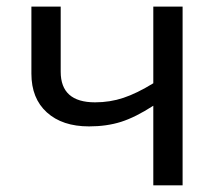

<svg xmlns="http://www.w3.org/2000/svg" viewBox="-20 -556 653 576"><path d="M162.1 -536.1V-340.8Q162.1 -249 265.1 -249Q310.1 -249 350.3 -262.5Q390.6 -275.9 439.9 -306.2V-536.1H527.8V0H439.9V-238.8Q386.2 -204.1 343 -190.4Q299.8 -176.8 247.1 -176.8Q167 -176.8 120.6 -218.8Q74.2 -260.7 74.2 -335V-536.1Z"/></svg>

Font: NotoSans
Style: Regular
Weight: 400
Designer: Monotype Design team
Foundry: Monotype Imaging Inc.
Version: Version 1.04